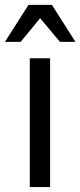

<svg xmlns="http://www.w3.org/2000/svg" viewBox="-27 -761 327 781"><path d="M176.8 -523.9V0H94.2V-523.9ZM88.9 -741.2H184.1L279.8 -590.8H216.8L136.2 -687L57.1 -590.8H-6.8Z"/></svg>

Font: SolaimanLipiNormal
Style: Normal
Weight: 400
Designer: Solaiman Karim
Version: Version 1.6.1 ; ttfautohint (v1.5.65-e2d9)